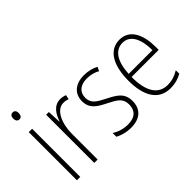

<svg xmlns="http://www.w3.org/2000/svg" viewBox="-99 -1197 1492 1492"><g transform="rotate(-45 647.0 -451.0)"><path d="M99 -819C76 -819 68 -802 68 -781C68 -760 78 -743 98 -743C119 -743 129 -759 129 -782C129 -802 121 -819 99 -819ZM116 -622H79V-93H116Z M432 -631C363 -631 326 -570 308 -513H305L300 -622H270V-93H307V-376C307 -486 351 -593 431 -593C449 -593 466 -589 479 -584L487 -620C470 -628 451 -631 432 -631Z M821 -223C821 -313 762 -342 689 -380C618 -416 578 -439 578 -500C578 -564 623 -598 693 -598C731 -598 772 -588 800 -570L816 -603C783 -621 741 -632 694 -632C595 -632 541 -577 541 -500C541 -416 597 -385 673 -347C742 -312 783 -289 783 -223C783 -157 746 -118 666 -118C618 -118 571 -133 535 -156V-115C564 -99 610 -83 666 -83C769 -83 821 -137 821 -223Z M1085 -632C967 -632 909 -520 909 -356C909 -191 969 -83 1101 -83C1150 -83 1190 -95 1227 -116V-154C1183 -128 1147 -117 1103 -117C999 -117 946 -203 947 -360H1245V-393C1245 -521 1200 -632 1085 -632ZM1085 -598C1172 -598 1209 -508 1209 -393H948C955 -530 1006 -598 1085 -598Z"/></g></svg>

Font: Noto Sans Telugu UI Condensed ExtraLight
Style: Regular
Weight: 200
Width: 3
Designer: Jelle Bosma - Monotype Design Team
Foundry: Monotype Imaging Inc.
Version: Version 2.005